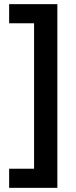

<svg xmlns="http://www.w3.org/2000/svg" viewBox="-20 -742 367 924"><path d="M24 70H144V-630H24V-722H256V162H24Z"/></svg>

Font: Noto Sans Symbols SemiBold
Style: Regular
Weight: 600
Version: Version 2.002